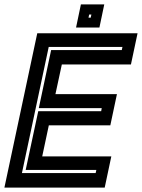

<svg xmlns="http://www.w3.org/2000/svg" viewBox="-37 -851 644 871"><path d="M-17 0 132 -700H587L557 -558.5H243.5L214.5 -424H493.5L463.5 -282.5H184.5L154.5 -141.5H468L438 0ZM62.5 -66H397L400 -80H79.5L136.5 -346.5H422L424.5 -360.5H139L195 -624H515.5L518.5 -638H184ZM308 -726 330 -831H436L414 -726ZM364.5 -771H374.5L377.5 -785H367.5Z"/></svg>

Font: Tourney Thin
Style: Bold Italic
Weight: 700
Italic angle: -12°
Version: Version 1.015